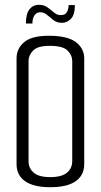

<svg xmlns="http://www.w3.org/2000/svg" viewBox="-20 -777 419 800"><path d="M189 3Q120 3 84.5 -22Q49 -47 49 -93V-534Q49 -575 81.5 -602Q114 -629 189 -628Q264 -627 297.5 -600.5Q331 -574 331 -533V-94Q331 -47 295.5 -22Q260 3 189 3ZM189 -39Q237 -39 259 -57.5Q281 -76 281 -106V-522Q281 -547 261.5 -566.5Q242 -586 187 -586Q137 -586 118 -566.5Q99 -547 99 -523V-105Q99 -76 120.5 -57.5Q142 -39 189 -39ZM88 -679Q88 -720 103 -738.5Q118 -757 142 -757Q163 -757 177.5 -746.5Q192 -736 205 -725Q218 -714 233 -714Q253 -714 259.5 -728Q266 -742 266 -756H292Q292 -715 275.5 -698.5Q259 -682 238 -682Q217 -682 203 -693Q189 -704 176 -715Q163 -726 148 -726Q132 -726 123.5 -713Q115 -700 115 -679Z"/></svg>

Font: Smooch Sans
Style: Regular
Weight: 400
Designer: Robert E. Leuschke
Foundry: Robert E. Leuschke
Version: Version 1.010; ttfautohint (v1.8.3)